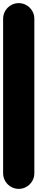

<svg xmlns="http://www.w3.org/2000/svg" viewBox="-20 -1210 240 1230"><path d="M0 -100H200V-1090H0ZM100 -200Q73 -200 50 -186.5Q27 -173 13.5 -150Q0 -127 0 -100Q0 -73 13.5 -50Q27 -27 50 -13.5Q73 0 100 0Q127 0 150 -13.5Q173 -27 186.5 -50Q200 -73 200 -100Q200 -127 186.5 -150Q173 -173 150 -186.5Q127 -200 100 -200ZM100 -1190Q73 -1190 50 -1176.5Q27 -1163 13.5 -1140Q0 -1117 0 -1090Q0 -1063 13.5 -1040Q27 -1017 50 -1003.5Q73 -990 100 -990Q127 -990 150 -1003.5Q173 -1017 186.5 -1040Q200 -1063 200 -1090Q200 -1117 186.5 -1140Q173 -1163 150 -1176.5Q127 -1190 100 -1190Z"/></svg>

Font: Wavefont ExtraBold
Style: Regular
Weight: 800
Monospace: yes
Version: Version 3.005;gftools[0.9.33]